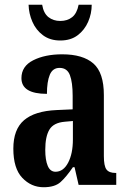

<svg xmlns="http://www.w3.org/2000/svg" viewBox="-20 -776 534 806"><path d="M163 10Q111 10 73.5 -29.5Q36 -69 36 -152Q36 -233 81 -271.5Q126 -310 218 -314L285 -317V-374Q285 -430 273.5 -460.5Q262 -491 230 -491Q201 -491 189 -462Q177 -433 177 -382Q70 -382 70 -448Q70 -498 119.5 -523Q169 -548 241 -548Q328 -548 372 -509.5Q416 -471 416 -377V-121Q416 -79 427 -64.5Q438 -50 465 -50H468V0H310L293 -74H286Q258 -33 234 -11.5Q210 10 163 10ZM213 -55Q246 -55 266 -93Q286 -131 286 -191V-268L252 -265Q205 -261 187.5 -232Q170 -203 170 -147Q170 -104 180.5 -79.5Q191 -55 213 -55ZM233 -606Q190 -606 160.5 -628Q131 -650 116 -684.5Q101 -719 100 -756H157Q163 -720 183.5 -704Q204 -688 233 -688Q263 -688 283 -704Q303 -720 310 -756H365Q365 -719 350 -684.5Q335 -650 306 -628Q277 -606 233 -606Z"/></svg>

Font: Noto Serif ExtraCondensed
Style: Bold
Weight: 700
Width: 2
Designer: Monotype Design Team
Foundry: Monotype Imaging Inc.
Version: Version 2.014; ttfautohint (v1.8.4.7-5d5b)